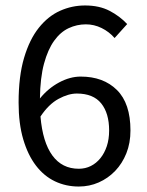

<svg xmlns="http://www.w3.org/2000/svg" viewBox="-20 -670 537 702"><path d="M268 12Q221 12 181 -7Q141 -26 111.5 -64.5Q82 -103 65 -160.5Q48 -218 48 -295Q48 -391 68 -458.5Q88 -526 122 -568.5Q156 -611 199.5 -630.5Q243 -650 291 -650Q343 -650 380.5 -630.5Q418 -611 445 -582L399 -531Q379 -554 351.5 -567.5Q324 -581 294 -581Q261 -581 231 -567Q201 -553 178 -521Q155 -489 141 -437.5Q127 -386 126 -310Q156 -347 196 -368.5Q236 -390 275 -390Q358 -390 407.5 -341Q457 -292 457 -193Q457 -147 442 -109.5Q427 -72 401 -45Q375 -18 341 -3Q307 12 268 12ZM268 -53Q292 -53 312 -63Q332 -73 347 -91.5Q362 -110 370.5 -135.5Q379 -161 379 -193Q379 -256 350 -292Q321 -328 261 -328Q230 -328 194 -308.5Q158 -289 128 -244Q136 -150 171.5 -101.5Q207 -53 268 -53Z"/></svg>

Font: Processing Sans Pro
Style: Regular
Weight: 400
Designer: Paul D. Hunt
Foundry: Adobe Systems Incorporated
Version: Version 2.020;PS 2.000;hotconv 1.0.86;makeotf.lib2.5.63406